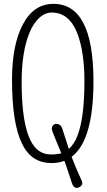

<svg xmlns="http://www.w3.org/2000/svg" viewBox="-20 -816 541 974"><path d="M387.2 130.9Q377.9 137.2 370.1 137.2Q352.5 137.2 344.5 112.3Q336.4 87.4 330.3 68.8Q324.2 50.3 319.3 35.9Q314.5 21.5 309.6 7.8Q308.1 3.9 306.2 0Q277.3 11.2 242.2 11.2Q190.9 11.2 153.6 -12.7Q116.2 -36.6 91.3 -87.9Q41 -191.4 41 -411.6Q41 -589.8 96.7 -693.4Q151.4 -796.4 251.5 -796.4Q452.1 -796.4 454.1 -411.6Q455.6 -104.5 343.3 -20.5Q343.8 -18.6 344.7 -16.6Q351.1 0.5 358.4 17.6Q371.6 50.3 384.5 78.4Q397.5 106.4 397.5 112.5Q397.5 118.7 394.5 123Q391.6 127.4 387.2 130.9ZM242.2 -752.4Q208 -752.4 178.2 -724.4Q148.4 -696.3 128.9 -648.4Q89.8 -551.8 89.8 -401.4Q89.8 -72.3 203.1 -38.1Q221.2 -32.2 241 -32.2Q260.7 -32.2 281.2 -36.1Q286.1 -37.1 291 -38.6Q281.2 -63 264.2 -103.5Q242.2 -155.8 242.7 -163.1Q243.2 -170.4 246.1 -175.8Q253.4 -187.5 264.6 -187.5Q287.1 -187.5 294.9 -166.5Q306.6 -130.4 315.4 -103.5Q322.8 -79.6 329.1 -60.5Q342.8 -72.3 355 -91.3Q371.1 -116.2 382.8 -157.7Q408.2 -245.1 408.2 -407.2Q408.2 -552.7 372.1 -647Q331.1 -752.4 242.2 -752.4Z"/></svg>

Font: Pompiere 
Style: Regular
Weight: 400
Designer: Karolina Lach
Foundry: Sorkin Type Co.
Version: Version 1.002